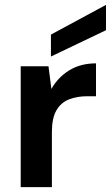

<svg xmlns="http://www.w3.org/2000/svg" viewBox="-20 -768 455 788"><path d="M65 0V-496H179L191 -403Q218 -451 264.5 -479.5Q311 -508 374 -508V-373H338Q296 -373 263 -360Q230 -347 211.5 -315Q193 -283 193 -226V0ZM189 -536V-626L415 -748V-644Z"/></svg>

Font: DeepMind Sans
Style: Bold
Weight: 700
Designer: Jonny Pinhorn / Modifications: Colophon Foundry
Foundry: Colophon Foundry
Version: Version 1.002; ttfautohint (v1.8.2)